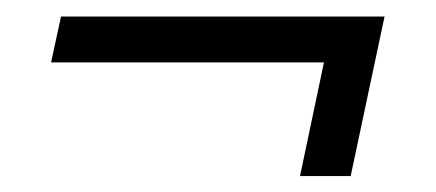

<svg xmlns="http://www.w3.org/2000/svg" viewBox="-20 -362 534 235"><path d="M409.2 -146.5H347.2L376.5 -285.6H42.5L54.7 -341.8H450.7Z"/></svg>

Font: Cadman
Style: Italic
Weight: 400
Italic angle: -12°
Designer: Paul James MIller
Foundry: High-Logic / Made with FontCreator
Version: Version 2.114;March 28, 2021;FontCreator 13.0.0.2683 64-bit